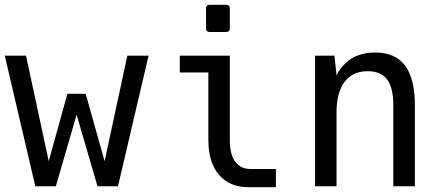

<svg xmlns="http://www.w3.org/2000/svg" viewBox="-20 -780 1846 804"><path d="M127.9 0H213.9L300.8 -299.8L388.2 0H474.1L602.1 -546.9H513.2L418 -105L338.9 -387.2H262.2L184.1 -105L88.9 -546.9H0Z M857.4 -646H927.7C937 -646 942.4 -651.4 942.4 -660.6V-745.1C942.4 -754.4 937 -759.8 927.7 -759.8H857.4C848.1 -759.8 842.8 -754.4 842.8 -745.1V-660.6C842.8 -651.4 848.1 -646 857.4 -646ZM1021.5 3.9H1135.3V-72.3H1030.3C1002.4 -72.3 980.5 -81.5 964.8 -103C949.7 -123.5 942.4 -153.8 942.4 -194.3V-546.9H732.9V-476.6H852.5V-194.3C852.5 -131.3 867.2 -82.5 897 -47.9C927.7 -11.7 969.7 3.9 1021.5 3.9Z M1299.3 0H1389.2V-309.1C1389.2 -364.7 1400.4 -407.7 1423.3 -437.5C1445.3 -466.3 1476.6 -481.9 1519.5 -481.9C1556.6 -481.9 1584 -470.2 1601.1 -447.3C1618.2 -424.3 1627 -388.2 1627 -338.9V0H1717.3V-338.9C1717.3 -413.1 1703.6 -468.8 1676.3 -505.4C1649.9 -540.5 1608.9 -560.1 1550.8 -560.1C1514.2 -560.1 1481.4 -552.2 1454.1 -536.1C1426.8 -520 1405.3 -496.1 1389.2 -464.8L1380.4 -546.9H1299.3Z"/></svg>

Font: Hack
Style: Regular
Weight: 400
Monospace: yes
Designer: Christopher Simpkins
Foundry: Christopher Simpkins
Version: Version 2.010